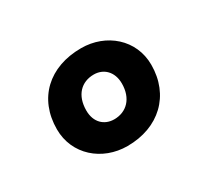

<svg xmlns="http://www.w3.org/2000/svg" viewBox="-78 -844 669 606"><g transform="rotate(-30 256.5 -540.5)"><path d="M243 -464C207 -464 180 -489 180 -532C180 -588 212 -619 257 -619C292 -619 320 -594 320 -550C320 -496 288 -464 243 -464ZM237 -370C352 -370 430 -444 430 -555C430 -647 355 -711 264 -711C147 -711 70 -639 70 -527C70 -435 145 -370 237 -370Z"/></g></svg>

Font: Fira Sans OT
Style: Bold Italic
Weight: 700
Italic angle: -8°
Designer: Carrois Corporate & Edenspiekermann
Foundry: Carrois Corporate GbR & Edenspiekermann AG
Version: Version 2.001